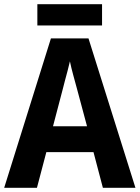

<svg xmlns="http://www.w3.org/2000/svg" viewBox="-20 -900 669 920"><path d="M473 0 428 -171H202L157 0H0L224 -716H404L629 0ZM349 -474Q341 -503 331 -540Q321 -577 315 -606Q311 -588 304 -561.5Q297 -535 290.5 -511Q284 -487 281 -474L234 -295H397ZM469 -880V-778H159V-880Z"/></svg>

Font: Noto Sans Gujarati UI SemiCondensed
Style: Bold
Weight: 700
Width: 4
Designer: Jelle Bosma - Monotype Design Team, Universal Thirst
Foundry: Monotype Imaging Inc.
Version: Version 2.106; ttfautohint (v1.8.4.7-5d5b)